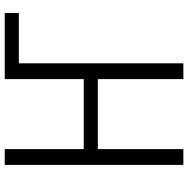

<svg xmlns="http://www.w3.org/2000/svg" viewBox="-12 -762 775 790"><g transform="rotate(-90 375.0 -367.5)"><path d="M91 0V-735H156V-410H444V-735H716V-677H509V0H444V-352H156V0Z"/></g></svg>

Font: Iosevka Aile Light
Style: Regular
Weight: 300
Designer: Belleve Invis
Foundry: Belleve Invis
Version: Version 27.3.5; ttfautohint (v1.8.4)